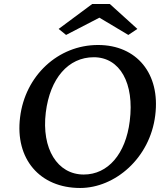

<svg xmlns="http://www.w3.org/2000/svg" viewBox="-20 -925 826 956"><path d="M379 11C552 11 727 -137 753 -351C779 -558 661 -701 468 -701C269 -701 105 -548 80 -341C54 -134 178 11 379 11ZM208 -365C229 -535 320 -640 447 -640C577 -640 650 -511 626 -322C606 -159 518 -56 397 -56C266 -56 186 -184 208 -365ZM272 -781 309 -751 475 -837 619 -751 664 -781 527 -905H439Z"/></svg>

Font: TPK Tissa Web Medium
Style: Italic
Weight: 500
Italic angle: -7°
Designer: Jacques Le Bailly, Suppakit Chalermlarp | Katatrad Co.,Ltd.
Foundry: Jacques Le Bailly, Cadson Demak Co.,Ltd.
Version: Version 5.000;Glyphs 3.1.2 (3151)